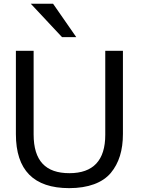

<svg xmlns="http://www.w3.org/2000/svg" viewBox="-20 -978 770 1009"><path d="M380.9 -782.7 258.8 -958.5H141.6L306.2 -782.7ZM343.8 10.7C443.8 10.7 518.6 -17.6 562 -68.8C605.5 -121.1 626 -188 626 -274.4V-710.9H533.2V-269.5C533.2 -135.3 470.2 -67.9 344.7 -67.9C220.2 -67.9 156.7 -132.3 156.7 -271.5V-710.9H63.5V-273.4C63.5 -84 156.7 10.7 343.8 10.7Z"/></svg>

Font: Ride
Style: Regular
Weight: 400
Version: Version 3.000